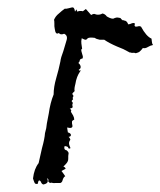

<svg xmlns="http://www.w3.org/2000/svg" viewBox="-20 -484 428 512"><path d="M385 -373 384 -381Q370 -387 356 -413Q352 -415 349 -414L345 -413H341Q337 -416 340 -420Q339 -424 332 -422L327 -420L322 -419Q318 -429 312 -429L310 -430H307Q304 -432 301 -436Q292 -438 290 -437L286 -436L284 -435Q279 -432 265 -440Q260 -447 253 -448Q247 -444 238 -445L231 -447Q228 -447 223 -444L216 -452L209 -460L205 -457L201 -454Q193 -456 186 -453L184 -459L180 -453Q179 -460 177 -462.5Q175 -465 171 -464L167 -463L163 -462Q156 -460 153 -461L145 -455L137 -448Q128 -441 124 -431Q125 -430 125 -421V-414L126 -407Q127 -399 129.5 -396Q132 -393 137 -396Q141 -390 151 -394Q162 -389 157 -375L149 -348Q142 -330 141 -320L136 -298L130 -276Q123 -252 123 -232Q114 -210 110 -181L105 -155Q104 -142 100 -129Q99 -114 92 -89L83 -49Q71 -34 68 -8L70 -2L72 3Q74 8 81 6V4L82 1Q82 -2 85 -3L88 -1L90 3Q91 6 95 8Q113 5 105 -9Q112 -5 108 -1L111 2L113 4Q115 4 116 3Q123 5 129 4H141Q146 2 147 -4L149 -9Q151 -13 154 -14Q152 -17 148.5 -22Q145 -27 144 -28Q149 -31 155 -34Q154 -38 149 -40Q160 -50 161 -55Q162 -56 162 -62V-68L163 -76Q162 -79 160 -81L158 -83L155 -84Q150 -86 152 -94Q155 -95 159 -93L161 -92L162 -90Q163 -86 168 -89Q164 -97 164 -103L165 -107L166 -109Q170 -112 163 -119Q170 -120 169 -125Q168 -129 161 -131L160 -137L159 -144Q167 -142 170.5 -143.5Q174 -145 173 -150L172 -155V-160Q173 -163 178 -165Q178 -170 175 -176L172 -181L169 -186Q172 -191 166 -194Q172 -196 173 -197L174 -199Q173 -200 173 -204V-206L174 -208Q174 -211 173 -212Q170 -214 172 -216Q174 -219 175 -219Q175 -220 174 -222V-224L176 -228L175 -230Q171 -234 175 -237L177 -239L179 -241Q178 -245 179 -251L180 -256L181 -260Q184 -280 194 -294L195 -295L194 -297Q191 -294 190 -298Q196 -301 195 -307Q194 -312 189 -316L192 -320L193 -324Q194 -327 200 -328Q202 -332 200 -337L198 -344Q195 -353 199 -354L197 -368Q196 -374 198 -382Q205 -378 209 -378L211 -379L214 -382Q218 -385 233 -383Q236 -380 246 -378H258Q271 -369 292 -360L309 -353L326 -344H329L331 -343Q338 -344 342 -342Q350 -344 353 -347L357 -351L361 -356Q367 -354 375 -359L381 -362L388 -364Q385 -368 385 -373Z"/></svg>

Font: Kom-post
Style: Regular
Weight: 400
Designer: @guaschetti
Foundry: guaschetti
Version: Version 1.00 December 6, 2021, initial release